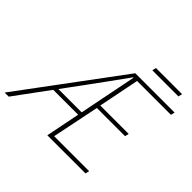

<svg xmlns="http://www.w3.org/2000/svg" viewBox="-212 -985 1195 1195"><g transform="rotate(45 386.0 -387.0)"><path d="M-32 0 458 -660H804L798 -634H500L446 -364H696L690 -338H442L378 -26H686L680 0H344L470 -632H466Q423 -572 379.5 -512Q336 -452 292 -392L4 0ZM152 -226 160 -252H418L410 -226ZM520 -748 526 -774H756L750 -748Z"/></g></svg>

Font: Source Sans 3
Style: Italic
Weight: 200
Italic angle: -11°
Designer: Paul D. Hunt
Foundry: Adobe
Version: Version 3.046;hotconv 1.0.118;makeotfexe 2.5.65603